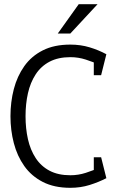

<svg xmlns="http://www.w3.org/2000/svg" viewBox="-20 -887 558 917"><path d="M316 -614Q258 -614 217 -592.5Q176 -571 150.5 -532Q125 -493 113.5 -442Q102 -391 102 -332H30Q30 -400 46 -461.5Q62 -523 96 -571Q130 -619 184.5 -646.5Q239 -674 316 -674Q365 -674 408 -661Q451 -648 488 -628L459 -576Q425 -591 389.5 -602.5Q354 -614 316 -614ZM316 -50Q354 -50 389.5 -61.5Q425 -73 459 -88L488 -36Q451 -17 408 -3.5Q365 10 316 10Q239 10 184.5 -18Q130 -46 96 -94Q62 -142 46 -203.5Q30 -265 30 -332H102Q102 -273 113.5 -222Q125 -171 150.5 -132Q176 -93 217 -71.5Q258 -50 316 -50ZM428 -528V-628H488L463 -528ZM428 -136H463L488 -36H428ZM446 -867 316 -727H256L356 -867Z"/></svg>

Font: Epunda Slab Light
Style: Regular
Weight: 300
Designer: Simon Atzbach
Foundry: typofactur
Version: Version 1.102